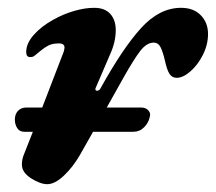

<svg xmlns="http://www.w3.org/2000/svg" viewBox="-20 -457 552 491"><path d="M512 -370Q512 -343 499 -317Q486 -291 467 -274.5Q448 -258 432 -258Q420 -258 413.5 -268Q407 -278 402 -301Q397 -323 391 -335.5Q385 -348 373 -348Q355 -348 338.5 -326.5Q322 -305 295 -257L253 -182H341Q351 -182 357.5 -176.5Q364 -171 364 -163L363 -158Q360 -143 348.5 -131.5Q337 -120 321 -120H218L184 -60Q166 -29 143 -7.5Q120 14 101 14Q83 14 59.5 -1Q36 -16 36 -36Q36 -48 40 -59L64 -120H42Q30 -120 24 -129.5Q18 -139 18 -151Q18 -165 26 -173.5Q34 -182 47 -182H88L143 -325Q145 -333 145 -335Q145 -346 131 -346Q114 -346 103.5 -340.5Q93 -335 83 -326.5Q73 -318 69 -315Q65 -311 57 -311Q47 -311 47 -324Q47 -346 66.5 -368Q86 -390 117 -407Q142 -421 169.5 -429Q197 -437 221 -437Q248 -437 262 -421.5Q276 -406 276 -380Q276 -350 262 -319L225 -233Q224 -232 224 -229Q224 -225 228 -225Q234 -225 237 -231Q294 -334 341 -385.5Q388 -437 443 -437Q475 -437 493.5 -418Q512 -399 512 -370Z"/></svg>

Font: EB Garamond ExtraBold
Style: Italic
Weight: 800
Italic angle: -17.2°
Designer: Georg Duffner and Octavio Pardo
Foundry: Georg Duffner
Version: Version 1.000